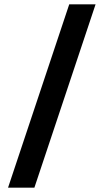

<svg xmlns="http://www.w3.org/2000/svg" viewBox="-20 -790 475 882"><path d="M17 72 298 -770H419L138 72Z"/></svg>

Font: Exo
Style: DemiBold
Weight: 600
Designer: Natanael Gama
Version: Version 1.00